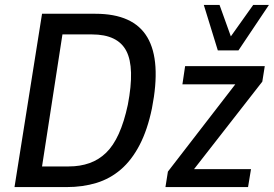

<svg xmlns="http://www.w3.org/2000/svg" viewBox="-20 -761 1114 781"><path d="M39 0 151 -705H368Q523 -705 579.5 -609Q636 -513 598 -320Q580 -233 548 -171.5Q516 -110 472 -72Q428 -34 372.5 -17Q317 0 251 0ZM151 -84H260Q306 -84 344 -97.5Q382 -111 411.5 -139.5Q441 -168 463 -216.5Q485 -265 500 -335Q529 -486 494 -553.5Q459 -621 354 -621H234ZM653 0 663 -63 958 -445 951 -418H722L733 -492H1057L1047 -429L749 -47L756 -73H1001L989 0ZM866 -556 809 -741H873L919 -613L1010 -741H1074L950 -556Z"/></svg>

Font: Nunito Sans 10pt Condensed SemiBold
Style: Italic
Weight: 600
Width: 3
Italic angle: -9°
Designer: Vernon Adams
Foundry: Vernon Adams
Version: Version 3.101;gftools[0.9.27]